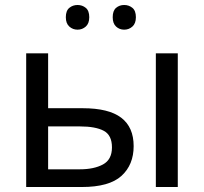

<svg xmlns="http://www.w3.org/2000/svg" viewBox="-20 -750 818 770"><path d="M85 0V-536H173V-316H312Q416 -316 466 -278Q516 -240 516 -164Q516 -89 467 -44.5Q418 0 308 0ZM605 0V-536H693V0ZM300 -71Q357 -71 393 -90.5Q429 -110 429 -159Q429 -208 396 -225.5Q363 -243 301 -243H173V-71ZM244 -681Q244 -707 258 -718.5Q272 -730 291 -730Q310 -730 324 -718.5Q338 -707 338 -681Q338 -656 324 -643.5Q310 -631 291 -631Q272 -631 258 -643.5Q244 -656 244 -681ZM432 -681Q432 -707 445.5 -718.5Q459 -730 478 -730Q497 -730 511 -718.5Q525 -707 525 -681Q525 -656 511 -643.5Q497 -631 478 -631Q459 -631 445.5 -643.5Q432 -656 432 -681Z"/></svg>

Font: RS Noto Sans
Style: Regular
Weight: 400
Designer: Monotype Design Team
Foundry: Monotype Imaging Inc.
Version: Version 3.10